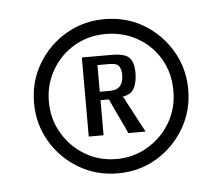

<svg xmlns="http://www.w3.org/2000/svg" viewBox="-35 -629 447 387"><g transform="rotate(-5 189.0 -435.0)"><path d="M189 -279Q146 -279 110.5 -300Q75 -321 54 -356.5Q33 -392 33 -435Q33 -478 54 -513.5Q75 -549 110.5 -570Q146 -591 189 -591Q233 -591 268 -570Q303 -549 324 -513.5Q345 -478 345 -435Q345 -392 324 -356.5Q303 -321 268 -300Q233 -279 189 -279ZM189 -308Q224 -308 253 -325.5Q282 -343 298.5 -371.5Q315 -400 315 -435Q315 -471 298.5 -499.5Q282 -528 253 -544.5Q224 -561 189 -561Q154 -561 125.5 -544.5Q97 -528 80 -499Q63 -470 63 -435Q63 -400 80 -371Q97 -342 125.5 -325Q154 -308 189 -308ZM137 -358V-518H197Q224 -518 233 -508.5Q242 -499 242 -478Q242 -460 236 -447.5Q230 -435 212 -432Q213 -431 215 -428.5Q217 -426 217 -424L252 -358H217Q212 -370 206 -382Q200 -394 194.5 -406Q189 -418 184 -429H167V-358ZM167 -446H188Q202 -446 208.5 -454Q215 -462 215 -476Q215 -486 211 -493Q207 -500 192 -500H167Z"/></g></svg>

Font: Alumni Sans ExtraBold
Style: Regular
Weight: 800
Designer: Robert E. Leuschke
Foundry: Robert E. Leuschke
Version: Version 1.018